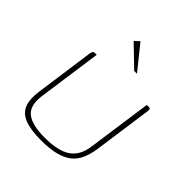

<svg xmlns="http://www.w3.org/2000/svg" viewBox="-163 -667 775 775"><g transform="rotate(45 224.5 -279.5)"><path d="M109 -399 70 -121Q63 -62 94.5 -38Q126 -14 196 -14Q273 -14 310.5 -39.5Q348 -65 356 -122L395 -399Q396 -399 397.5 -399Q399 -399 400 -399Q401 -399 402.5 -399Q404 -399 405 -399Q411 -399 413 -397.5Q415 -396 415.5 -392.5Q416 -389 415 -382L380 -132Q375 -99 364 -73.5Q353 -48 332.5 -31Q312 -14 278.5 -5Q245 4 194 4Q134 4 100 -9.5Q66 -23 54.5 -52.5Q43 -82 50 -131L85 -382Q87 -392 89.5 -395.5Q92 -399 99 -399Q102 -399 104 -399Q106 -399 109 -399ZM262 -460 175 -544 195 -563 278 -460Z"/></g></svg>

Font: Genos Thin
Style: Italic
Weight: 100
Italic angle: -8°
Designer: Robert E. Leuschke
Foundry: Robert E. Leuschke
Version: Version 1.010